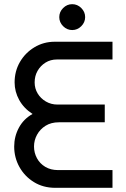

<svg xmlns="http://www.w3.org/2000/svg" viewBox="-20 -900 603 920"><path d="M245 0Q187 0 142.5 -27.5Q98 -55 73 -100Q48 -145 48 -198Q48 -246 70.5 -288Q93 -330 136 -354Q94 -381 72 -421Q50 -461 50 -505Q50 -559 75.5 -603Q101 -647 145 -673.5Q189 -700 242 -700H519V-615H253Q222 -615 198 -600Q174 -585 160 -560.5Q146 -536 146 -505Q146 -476 160.5 -452Q175 -428 200 -413.5Q225 -399 255 -399H482V-314H262Q225 -314 198.5 -297.5Q172 -281 157.5 -254.5Q143 -228 143 -198Q143 -168 157 -142Q171 -116 197 -100.5Q223 -85 258 -85H519V0ZM326 -756Q301 -756 282.5 -774.5Q264 -793 264 -818Q264 -843 282.5 -861.5Q301 -880 326 -880Q351 -880 369.5 -861.5Q388 -843 388 -818Q388 -793 369.5 -774.5Q351 -756 326 -756Z"/></svg>

Font: MuseoModerno Thin
Style: Regular
Weight: 400
Version: Version 1.003